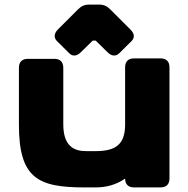

<svg xmlns="http://www.w3.org/2000/svg" viewBox="-20 -817 821 837"><path d="M718.8 -39.1V-523.4C718.8 -548.8 705.1 -562.5 679.7 -562.5H564.5C539.1 -562.5 525.4 -548.8 525.4 -523.4V-274.9C525.4 -189.9 487.3 -158.2 397.5 -158.2H354.5C303.7 -158.2 255.9 -179.2 255.9 -274.9V-521.5C255.9 -546.9 242.2 -560.5 216.8 -560.5H101.6C76.2 -560.5 62.5 -546.9 62.5 -521.5V-273.4C62.5 -41 144.5 0 347.7 0H397.5C441.9 0 486.8 -11.2 525.4 -38.6C525.4 -13.7 539.1 0 564.5 0H679.7C705.1 0 718.8 -13.7 718.8 -39.1ZM332 -588.9 384.3 -640.1H397L449.2 -588.9C466.3 -571.8 485.4 -570.3 500 -585L553.2 -637.7C567.9 -652.3 566.9 -669.9 548.8 -688L460.4 -776.4C446.3 -790.5 432.6 -796.9 412.6 -796.9H368.2C348.6 -796.9 334.5 -790.5 320.3 -776.4L232.4 -688.5C214.4 -670.4 214.4 -651.9 228.5 -637.7L281.7 -585C296.9 -569.3 315.9 -572.8 332 -588.9Z"/></svg>

Font: Gyrotrope Black
Style: Regular
Weight: 900
Designer: David Moles
Version: Version 1.003;Glyphs 3.3.1 (3343)